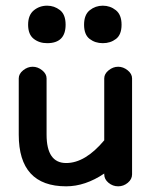

<svg xmlns="http://www.w3.org/2000/svg" viewBox="-20 -646 542 676"><path d="M347 -32V-35Q280 10 213 10Q46 10 46 -172V-370Q46 -386 61.5 -398.5Q77 -411 95 -411Q113 -411 128.5 -398.5Q144 -386 144 -370V-172Q144 -72 213 -72Q280 -72 347 -152V-370Q347 -386 362.5 -398.5Q378 -411 396 -411Q414 -411 429.5 -398.5Q445 -386 445 -370V-32Q445 -15 430 -2.5Q415 10 396 10Q377 10 362 -2.5Q347 -15 347 -32ZM146 -494Q118 -494 98.5 -509.5Q79 -525 79 -559Q79 -593 99 -609.5Q119 -626 146 -626Q171 -626 191 -610.5Q211 -595 211 -559Q211 -494 146 -494ZM388.5 -509Q369 -494 342 -494Q315 -494 295.5 -509Q276 -524 276 -559Q276 -594 296 -610Q316 -626 342 -626Q368 -626 388 -610Q408 -594 408 -559Q408 -524 388.5 -509Z"/></svg>

Font: Hoogli
Style: Bold
Weight: 700
Designer: Anand Singh Naorem
Foundry: Brand New Type
Version: Version 1.00 b007